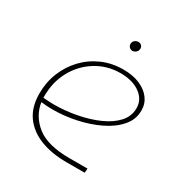

<svg xmlns="http://www.w3.org/2000/svg" viewBox="-158 -799 885 923"><g transform="rotate(30 285.0 -337.0)"><path d="M338 0Q254 0 191.5 -24.5Q129 -49 94 -98Q59 -147 59 -221Q59 -284 81 -338.5Q103 -393 142.5 -434.5Q182 -476 235.5 -499.5Q289 -523 352 -523Q405 -523 443.5 -506.5Q482 -490 503.5 -461.5Q525 -433 525 -395Q525 -345 491 -306Q457 -267 402 -240.5Q347 -214 281.5 -200Q216 -186 152 -186Q136 -186 119.5 -187Q103 -188 88 -190Q99 -118 158.5 -71Q218 -24 339 -24H440L438 0ZM86 -213Q100 -212 115 -211Q130 -210 144 -210Q207 -210 270 -222Q333 -234 385 -257Q437 -280 468 -314Q499 -348 499 -393Q499 -441 457.5 -471Q416 -501 349 -501Q276 -501 215.5 -464Q155 -427 120 -363Q85 -299 86 -218Q86 -217 86 -216Q86 -215 86 -213ZM344 -622Q333 -622 326 -629.5Q319 -637 319 -648Q319 -654 322.5 -660Q326 -666 333 -670Q340 -674 348 -674Q358 -674 365 -667.5Q372 -661 372 -651Q372 -641 367 -634.5Q362 -628 355.5 -625Q349 -622 344 -622Z"/></g></svg>

Font: MuseoModerno Thin Thin
Style: Italic
Weight: 250
Italic angle: -9°
Version: Version 1.003